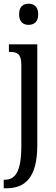

<svg xmlns="http://www.w3.org/2000/svg" viewBox="-23 -775 300 1035"><path d="M131 -641C159 -641 183 -656 183 -698C183 -740 159 -755 131 -755C103 -755 80 -740 80 -698C80 -656 103 -641 131 -641ZM-3 240H10C109 240 178 187 178 8V-536H25V-495H32C67 -495 92 -486 92 -427V10C92 152 59 194 2 194H-3Z"/></svg>

Font: Noto Serif Myanmar ExtCond
Style: Regular
Weight: 400
Width: 2
Designer: Ben Mitchell and the Monotype Design Team
Foundry: Monotype Imaging Inc.
Version: Version 2.106